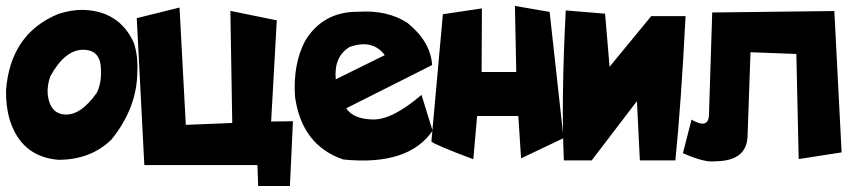

<svg xmlns="http://www.w3.org/2000/svg" viewBox="-29 -537 2843 644"><path d="M247.1 -503.9Q370.6 -501.5 419.9 -393.6Q434.1 -350.6 431.6 -298.3Q431.6 -176.8 345.2 -69.3Q275.4 -1 167 -1Q40.5 -11.2 2.4 -139.2Q-9.3 -180.7 -8.8 -233.4Q5.4 -423.8 166.5 -490.2Q209 -503.9 247.1 -503.9ZM130.9 -221.2Q138.7 -152.8 193.4 -152.8Q243.7 -152.8 294.9 -224.6Q311.5 -255.9 309.6 -301.8Q309.6 -370.1 250 -370.1Q188.5 -370.1 139.6 -280.8Q128.9 -250.5 130.9 -221.2Z M455.1 16.6 429.7 -476.1 573.2 -511.7 594.2 -118.2 750 -124.5 743.7 -500.5 899.4 -468.8 880.4 -129.4 953.6 -130.4 943.4 86.9H836.9L834.5 16.6Z M1337.9 -460Q1415.5 -397 1420.4 -318.8L1132.3 -173.8Q1155.8 -137.7 1221.4 -136.2Q1287.1 -134.8 1384.8 -218.8L1421.9 -98.6Q1340.8 20 1122.6 -2Q982.9 -49.3 960.4 -213.4Q953.6 -321.8 994.1 -399.4Q1054.2 -499 1173.8 -497.6Q1271 -503.9 1337.9 -460ZM1097.2 -271 1261.7 -352.1Q1220.7 -406.7 1143.6 -379.4Q1090.3 -347.2 1097.2 -271Z M1698.2 -517.1 1814.5 -497.1 1861.3 -73.7 1718.8 -5.9 1709.5 -147.9H1571.3L1558.6 -2.9Q1426.8 -52.2 1418 -62.5L1456.5 -489.3L1587.4 -508.8L1586.4 -295.4H1702.6Z M1868.7 -502 2000.5 -491.2 2015.6 -313 2155.3 -482.9H2270.5Q2255.4 -187 2236.3 1H2117.2L2107.4 -197.8L1955.6 1H1862.3Q1853 -203.1 1868.7 -502Z M2359.9 -495.1 2769.5 -500 2793.9 -25.9 2649.9 -3.4 2642.1 -356 2488.3 -361.8 2478.5 -82.5Q2477.1 2.9 2371.1 3.9Q2334 9.3 2261.7 -23.4L2290.5 -135.7Q2349.6 -101.1 2349.1 -155.8Z"/></svg>

Font: Lapsus Pro (theguybrush.com)
Style: Bold
Weight: 700
Designer: Jose Roses
Version: Version 1.00 February 9, 2018, initial release